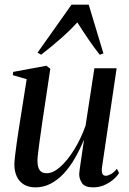

<svg xmlns="http://www.w3.org/2000/svg" viewBox="-20 -797 555 828"><path d="M133.5 11Q103 11 82.8 -1.5Q62.5 -14 52.2 -36.2Q42 -58.5 42 -88Q42 -100 45 -125.8Q48 -151.5 52.2 -181.5Q56.5 -211.5 60.5 -236.8Q64.5 -262 66 -272L95 -455.5L35 -473L37 -487L180 -513.5L197 -500.5L163 -274.5Q161 -258.5 157.2 -233.5Q153.5 -208.5 150 -182.5Q146.5 -156.5 144 -135Q141.5 -113.5 141.5 -104.5Q141.5 -86.5 145.5 -74.5Q149.5 -62.5 158.2 -56.2Q167 -50 181.5 -50Q209 -50 239.5 -77Q270 -104 299 -150.2Q328 -196.5 349 -255L387 -502.5H483L420 -76.5Q417.5 -59.5 421 -49.2Q424.5 -39 436 -39Q445.5 -39 458.5 -46.2Q471.5 -53.5 484 -69L493.5 -51Q483.5 -35 466.5 -21Q449.5 -7 428 2Q406.5 11 381.5 11Q346 11 333.8 -7.2Q321.5 -25.5 321.5 -46.5Q321.5 -51 323.8 -67.8Q326 -84.5 329.5 -107.2Q333 -130 336.2 -152.8Q339.5 -175.5 342 -192H341Q323.5 -150 302 -113Q280.5 -76 254.5 -48.2Q228.5 -20.5 198.2 -4.8Q168 11 133.5 11ZM157.5 -561 142 -570 288.5 -777H362.5L426 -566.5L410 -561Q386.5 -591 363.2 -624.8Q340 -658.5 313.5 -700.5Q281.5 -665.5 244 -632.5Q206.5 -599.5 157.5 -561Z"/></svg>

Font: Merriweather 144pt
Style: Italic
Weight: 400
Italic angle: -7.8°
Version: Version 2.101